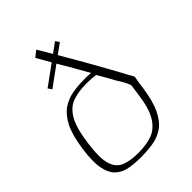

<svg xmlns="http://www.w3.org/2000/svg" viewBox="-191 -724 818 818"><g transform="rotate(-45 218.5 -315.0)"><path d="M95 -484 260 -604 272 -587 107 -467ZM19 -198Q29 -269 49.5 -309.5Q70 -350 98.5 -369.5Q127 -389 160.5 -395Q194 -401 230 -401Q241 -401 252 -401Q263 -401 273 -399Q256 -430 237.5 -462Q219 -494 201.5 -523.5Q184 -553 171 -576.5Q158 -600 150 -613Q154 -616 157.5 -619Q161 -622 165 -625Q169 -628 172.5 -631Q176 -634 178 -635Q208 -585 236 -537Q264 -489 290.5 -442.5Q317 -396 342.5 -349.5Q368 -303 393 -257Q392 -249 390 -238.5Q388 -228 386.5 -218Q385 -208 384 -199Q374 -128 354 -86.5Q334 -45 305.5 -25.5Q277 -6 242.5 -0.5Q208 5 169 5Q130 5 98.5 -1Q67 -7 45.5 -27.5Q24 -48 16.5 -88.5Q9 -129 19 -198ZM357 -242Q351 -258 343 -272.5Q335 -287 325 -302Q315 -321 304 -340.5Q293 -360 282 -378Q271 -380 257 -381Q243 -382 226 -382Q179 -382 143.5 -369.5Q108 -357 85.5 -318Q63 -279 52 -198Q41 -118 52.5 -79.5Q64 -41 95.5 -28.5Q127 -16 175 -16Q223 -16 258 -28.5Q293 -41 317 -79.5Q341 -118 351 -198Q352 -205 353 -212.5Q354 -220 355 -227.5Q356 -235 357 -242Z"/></g></svg>

Font: Genos Thin ExtraLight
Style: Italic
Weight: 250
Italic angle: -8°
Version: Version 1.010